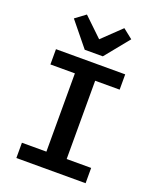

<svg xmlns="http://www.w3.org/2000/svg" viewBox="-171 -1057 943 1157"><g transform="rotate(20 300.0 -479.0)"><path d="M522 0V-98H365V-600H522V-698H78V-600H235V-98H78V0ZM358 -754 484 -909 422 -958 302 -843 182 -958 116 -909 242 -754Z"/></g></svg>

Font: IBM Mono SemiBold
Style: Regular
Weight: 600
Monospace: yes
Designer: Mike Abbink, Paul van der Laan, Pieter van Rosmalen
Foundry: Bold Monday
Version: Version 2.3